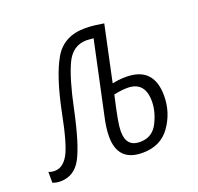

<svg xmlns="http://www.w3.org/2000/svg" viewBox="-148 -642 787 762"><g transform="rotate(-20 245.5 -261.5)"><path d="M278 -99Q278 -118 283.5 -149Q289 -180 304 -246Q336 -253 361 -253Q435 -253 435 -170Q435 -126 411.5 -80Q388 -34 336 -34Q278 -34 278 -99ZM488 -174Q488 -296 371 -296Q353 -296 337.5 -294Q322 -292 313 -290L363 -525Q346 -528 325.5 -530.5Q305 -533 284 -533Q194 -533 153.5 -463Q113 -393 84 -250Q59 -122 36 -82Q13 -42 -21 -42Q-37 -42 -47 -47V-1Q-31 5 -15 5Q45 5 75 -52Q105 -109 134 -247Q159 -367 187 -426.5Q215 -486 274 -486Q283 -486 290 -485Q297 -484 303 -484L237 -175Q233 -158 230 -137Q227 -116 227 -96Q227 10 331 10Q408 10 448 -47Q488 -104 488 -174Z"/></g></svg>

Font: Noto Sans Display Condensed Light
Style: Italic
Weight: 300
Width: 3
Designer: Monotype Design team
Foundry: Monotype Imaging Inc.
Version: 1.000